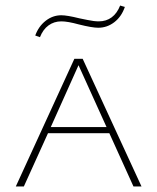

<svg xmlns="http://www.w3.org/2000/svg" viewBox="-20 -672 567 692"><path d="M124 -538 107 -544Q119 -577 144.5 -597Q170 -617 201 -617Q222 -617 266 -606Q272 -605 295.5 -600Q319 -595 336 -595Q363 -595 382.5 -609.5Q402 -624 413 -652L430 -647Q418 -612 392 -592Q366 -572 334 -572Q312 -572 264 -584Q224 -595 201 -595Q175 -595 155 -580.5Q135 -566 124 -538ZM374 -192H153L66 0H37L248 -460H278L490 0H461ZM364 -214 263 -437 163 -214Z"/></svg>

Font: Ysabeau SC Extralight
Style: Regular
Weight: 200
Designer: Christian Thalmann (Catharsis Fonts)
Version: Version 0.003